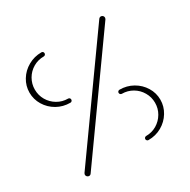

<svg xmlns="http://www.w3.org/2000/svg" viewBox="-124 -636 744 752"><g transform="rotate(-30 248.0 -259.5)"><path d="M161.1 -294.4Q161.1 -290.7 158.5 -288Q155.9 -285.2 151.9 -285.2Q118.9 -285.2 91.7 -300.7Q64.4 -316.3 48.5 -342.6Q32.6 -368.9 32.6 -399.3Q32.6 -429.6 48.5 -455.7Q64.4 -481.9 91.9 -497.4Q119.3 -513 151.9 -513Q155.9 -513 158.5 -510.4Q161.1 -507.8 161.1 -503.7Q161.1 -500 158.5 -497.2Q155.9 -494.4 151.9 -494.4Q125.9 -494.4 104.1 -481.7Q82.2 -468.9 69.4 -446.9Q56.7 -424.8 56.7 -399.3Q56.7 -373.3 69.4 -351.5Q82.2 -329.6 104.1 -316.7Q125.9 -303.7 151.9 -303.7Q155.9 -303.7 158.5 -301.1Q161.1 -298.5 161.1 -294.4ZM423.7 -518.5Q428.9 -518.5 432.4 -515Q435.9 -511.5 435.9 -506.3Q435.9 -503.7 433.7 -499.3L81.5 -5.2Q77.8 0 71.9 0Q67 0 63.3 -3.7Q59.6 -7.4 59.6 -12.2Q59.6 -14.8 61.9 -19.3L414.1 -513.3Q418.1 -518.5 423.7 -518.5ZM334.4 -224.1Q334.4 -228.1 337.2 -230.7Q340 -233.3 343.7 -233.3Q376.3 -233.3 403.7 -217.8Q431.1 -202.2 447 -176.1Q463 -150 463 -119.6Q463 -89.3 447 -63Q431.1 -36.7 403.9 -21.1Q376.7 -5.6 343.7 -5.6Q340 -5.6 337.2 -8.3Q334.4 -11.1 334.4 -14.8Q334.4 -18.9 337.2 -21.5Q340 -24.1 343.7 -24.1Q369.6 -24.1 391.5 -37Q413.3 -50 426.1 -71.9Q438.9 -93.7 438.9 -119.6Q438.9 -145.2 426.1 -167.2Q413.3 -189.3 391.5 -202Q369.6 -214.8 343.7 -214.8Q340 -214.8 337.2 -217.6Q334.4 -220.4 334.4 -224.1Z"/></g></svg>

Font: 26F Galaxy Sans Thin
Style: Regular
Weight: 100
Designer: C₂₉H₂₅N₃O₅
Version: Version 1.100